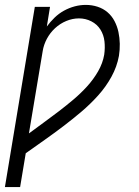

<svg xmlns="http://www.w3.org/2000/svg" viewBox="-46 -548 566 783"><path d="M-26 215 96 -520H158L145 -440Q159 -459 176.5 -476Q194 -493 215 -504.5Q236 -516 258.5 -522Q281 -528 304 -528Q329 -528 352 -520.5Q375 -513 392.5 -498Q410 -483 421 -462Q432 -441 437 -417.5Q442 -394 442.5 -369.5Q443 -345 439 -320Q431 -276 408.5 -235Q386 -194 354 -158.5Q322 -123 286 -92.5Q250 -62 212.5 -33.5Q175 -5 136 22.5Q97 50 59 77L36 215ZM72 -4Q103 -27 134 -49.5Q165 -72 195 -95Q225 -118 254 -142.5Q283 -167 309 -195.5Q335 -224 354 -257Q373 -290 379 -325Q383 -353 380 -379.5Q377 -406 363.5 -427.5Q350 -449 326.5 -461Q303 -473 276 -473Q250 -473 224.5 -462.5Q199 -452 178.5 -433Q158 -414 145 -389.5Q132 -365 128 -339Z"/></svg>

Font: Iosevka SS18 Light
Style: Italic
Weight: 300
Italic angle: -9°
Monospace: yes
Designer: Belleve Invis
Foundry: Belleve Invis
Version: Version 25.1.1; ttfautohint (v1.8.4)